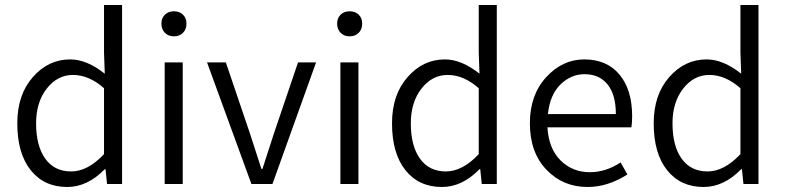

<svg xmlns="http://www.w3.org/2000/svg" viewBox="-20 -734 3131 766"><path d="M248 12Q156 12 102.5 -55Q49 -122 49 -242Q49 -356 111 -426.5Q173 -497 260 -497Q326 -497 398 -440L395 -524V-714H467V0H407L401 -59H398Q329 12 248 12ZM264 -50Q330 -50 395 -119V-382Q335 -435 271 -435Q209 -435 166.5 -380.5Q124 -326 124 -242Q124 -152 160.5 -101Q197 -50 264 -50Z M624 -640Q624 -662 638 -675.5Q652 -689 674 -689Q696 -689 710 -675.5Q724 -662 724 -640Q724 -617 710 -603Q696 -589 674 -589Q652 -589 638 -603Q624 -617 624 -640ZM637 0V-485H709V0Z M983 0 806 -485H881L977 -202L1023 -60H1027L1073 -202L1169 -485H1241L1067 0Z M1325 -640Q1325 -662 1339 -675.5Q1353 -689 1375 -689Q1397 -689 1411 -675.5Q1425 -662 1425 -640Q1425 -617 1411 -603Q1397 -589 1375 -589Q1353 -589 1339 -603Q1325 -617 1325 -640ZM1338 0V-485H1410V0Z M1743 12Q1651 12 1597.5 -55Q1544 -122 1544 -242Q1544 -356 1606 -426.5Q1668 -497 1755 -497Q1821 -497 1893 -440L1890 -524V-714H1962V0H1902L1896 -59H1893Q1824 12 1743 12ZM1759 -50Q1825 -50 1890 -119V-382Q1830 -435 1766 -435Q1704 -435 1661.5 -380.5Q1619 -326 1619 -242Q1619 -152 1655.5 -101Q1692 -50 1759 -50Z M2502 -270Q2502 -244 2499 -226H2164Q2169 -141 2216.5 -94Q2264 -47 2333 -47Q2397 -47 2456 -86L2483 -38Q2405 12 2324 12Q2226 12 2160 -57Q2094 -126 2094 -242Q2094 -355 2159 -426Q2224 -497 2311 -497Q2401 -497 2451.5 -436.5Q2502 -376 2502 -270ZM2166 -279H2437Q2437 -356 2404 -397Q2371 -438 2312 -438Q2258 -438 2216 -397Q2174 -356 2166 -279Z M2787 12Q2695 12 2641.5 -55Q2588 -122 2588 -242Q2588 -356 2650 -426.5Q2712 -497 2799 -497Q2865 -497 2937 -440L2934 -524V-714H3006V0H2946L2940 -59H2937Q2868 12 2787 12ZM2803 -50Q2869 -50 2934 -119V-382Q2874 -435 2810 -435Q2748 -435 2705.5 -380.5Q2663 -326 2663 -242Q2663 -152 2699.5 -101Q2736 -50 2803 -50Z"/></svg>

Font: Assistant
Style: Regular
Weight: 400
Designer: Hebrew By Ben Nathan, Latin by Paul Hunt
Version: Version 2.001;PS 002.001;hotconv 1.0.88;makeotf.lib2.5.64775